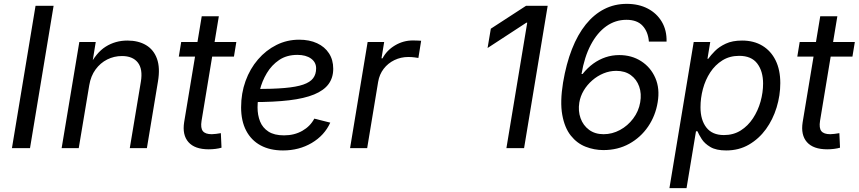

<svg xmlns="http://www.w3.org/2000/svg" viewBox="-20 -757 4388 981"><path d="M253.9 -727.5 133.3 0H41L161.6 -727.5Z M436 -321.3 382.3 0H294.9L385.3 -542.5H469.2L447.8 -411.1L434.1 -414.1Q470.7 -487.8 520.3 -518.8Q569.8 -549.8 630.9 -549.8Q687 -549.8 726.3 -526.4Q765.6 -502.9 782.2 -456.5Q798.8 -410.2 787.1 -340.8L730.5 0H643.1L699.7 -339.4Q710.4 -403.8 684.3 -437.3Q658.2 -470.7 603 -470.7Q563 -470.7 527.8 -453.1Q492.7 -435.5 468.3 -402.1Q443.8 -368.7 436 -321.3Z M1187.5 -542.5 1175.3 -467.8H893.6L905.8 -542.5ZM1010.7 -673.8H1098.1L1009.8 -139.6Q1003.9 -103 1016.4 -87.2Q1028.8 -71.3 1062 -71.3Q1070.8 -71.3 1084 -73Q1097.2 -74.7 1108.4 -76.7L1111.8 -2.4Q1098.6 1.5 1081.3 3.7Q1064 5.9 1046.4 5.9Q975.1 5.9 942.9 -30.8Q910.6 -67.4 920.9 -132.8Z M1425.8 11.7Q1359.4 11.7 1311.5 -14.2Q1263.7 -40 1237.8 -89.4Q1211.9 -138.7 1211.9 -208.5Q1211.9 -280.3 1234.6 -343Q1257.3 -405.8 1298.1 -453.1Q1338.9 -500.5 1392.6 -527.3Q1446.3 -554.2 1508.3 -554.2Q1561 -554.2 1600.1 -536.1Q1639.2 -518.1 1660.9 -484.6Q1682.6 -451.2 1682.6 -405.8Q1682.6 -359.9 1658.7 -327.4Q1634.8 -294.9 1585 -274.4Q1535.2 -253.9 1457.5 -244.6Q1379.9 -235.4 1272.9 -235.4L1284.7 -302.2Q1374 -302.2 1433.8 -307.4Q1493.7 -312.5 1529.1 -324.7Q1564.5 -336.9 1579.8 -357.2Q1595.2 -377.4 1595.2 -407.7Q1595.2 -439 1569.1 -457.8Q1543 -476.6 1499.5 -476.6Q1444.8 -476.6 1406.2 -450.4Q1367.7 -424.3 1343.3 -383.3Q1318.8 -342.3 1307.4 -295.9Q1295.9 -249.5 1295.9 -208.5Q1295.9 -168.9 1308.8 -136.5Q1321.8 -104 1351.6 -84.7Q1381.3 -65.4 1431.2 -65.4Q1483.9 -65.4 1524.7 -88.6Q1565.4 -111.8 1585.9 -150.9L1667.5 -130.4Q1637.7 -64.9 1572.8 -26.6Q1507.8 11.7 1425.8 11.7Z M1768.6 0 1858.4 -542.5H1942.9L1929.2 -459H1934.6Q1956.1 -500 1998.3 -525.1Q2040.5 -550.3 2089.4 -550.3Q2099.1 -550.3 2111.8 -549.8Q2124.5 -549.3 2131.8 -548.8L2117.7 -460.9Q2111.8 -461.9 2097.2 -463.9Q2082.5 -465.8 2065.9 -465.8Q2028.3 -465.8 1995.4 -450Q1962.4 -434.1 1940.4 -405.5Q1918.5 -377 1912.1 -338.9L1856 0Z M2778.3 -727.5 2657.7 0H2567.4L2673.8 -641.1H2669.4L2471.2 -511.7L2487.8 -610.4L2668 -727.5Z M3063 9.8Q3016.1 9.8 2972.2 -7.3Q2928.2 -24.4 2896.5 -64.2Q2864.7 -104 2852.8 -170.4Q2840.8 -236.8 2856.9 -335.4Q2873 -431.2 2902.3 -505.9Q2931.6 -580.6 2973.1 -632.1Q3014.6 -683.6 3067.1 -710.4Q3119.6 -737.3 3182.1 -737.3Q3243.7 -737.3 3289.8 -713.1Q3335.9 -689 3361.6 -645.5Q3387.2 -602.1 3385.7 -544.4H3295.4Q3291.5 -594.7 3263.4 -625.2Q3235.4 -655.8 3180.7 -655.8Q3124 -655.8 3077.6 -622.8Q3031.2 -589.8 2998.5 -527.8Q2965.8 -465.8 2951.2 -378.9H2956.5Q2981.9 -410.6 3011.2 -431.9Q3040.5 -453.1 3074 -464.4Q3107.4 -475.6 3144 -475.6Q3207.5 -475.6 3256.1 -444.3Q3304.7 -413.1 3328.4 -358.6Q3352.1 -304.2 3340.3 -234.4Q3329.1 -165.5 3291.3 -110.1Q3253.4 -54.7 3195.1 -22.5Q3136.7 9.8 3063 9.8ZM3064 -71.3Q3107.9 -71.3 3147.7 -92.8Q3187.5 -114.3 3215.3 -151.4Q3243.2 -188.5 3251 -233.9Q3258.8 -278.3 3245.8 -314.9Q3232.9 -351.6 3202.9 -373.3Q3172.9 -395 3128.9 -395Q3095.2 -395 3063.7 -382.1Q3032.2 -369.1 3006.1 -346.4Q2980 -323.7 2962.6 -294.7Q2945.3 -265.6 2939.9 -232.9Q2933.1 -189.9 2946.3 -153.1Q2959.5 -116.2 2989.7 -93.8Q3020 -71.3 3064 -71.3Z M3400.4 204.1 3524.4 -542.5H3608.9L3594.7 -456.5H3598.6Q3611.3 -474.6 3632.8 -496.3Q3654.3 -518.1 3688.2 -533.9Q3722.2 -549.8 3771.5 -549.8Q3831.5 -549.8 3875.2 -523.4Q3918.9 -497.1 3942.9 -448.5Q3966.8 -399.9 3966.8 -332.5Q3966.8 -269.5 3948 -208Q3929.2 -146.5 3893.6 -97.2Q3857.9 -47.9 3806.6 -18.1Q3755.4 11.7 3690.4 11.7Q3639.2 11.7 3609.6 -5.9Q3580.1 -23.4 3565.4 -46.4Q3550.8 -69.3 3543.5 -86.4H3536.1L3487.8 204.1ZM3678.7 -66.9Q3727.5 -66.9 3764.6 -90.3Q3801.8 -113.8 3827.4 -152.8Q3853 -191.9 3866 -238.3Q3878.9 -284.7 3878.9 -330.1Q3878.9 -393.1 3849.1 -432.4Q3819.3 -471.7 3756.8 -471.7Q3708 -471.7 3670.9 -448.5Q3633.8 -425.3 3608.9 -387.2Q3584 -349.1 3571.5 -302.5Q3559.1 -255.9 3559.1 -209Q3559.1 -144 3589.1 -105.5Q3619.1 -66.9 3678.7 -66.9Z M4347.7 -542.5 4335.4 -467.8H4053.7L4065.9 -542.5ZM4170.9 -673.8H4258.3L4169.9 -139.6Q4164.1 -103 4176.5 -87.2Q4189 -71.3 4222.2 -71.3Q4231 -71.3 4244.1 -73Q4257.3 -74.7 4268.6 -76.7L4272 -2.4Q4258.8 1.5 4241.5 3.7Q4224.1 5.9 4206.5 5.9Q4135.3 5.9 4103 -30.8Q4070.8 -67.4 4081.1 -132.8Z"/></svg>

Font: Inter 16pt
Style: Italic
Weight: 400
Italic angle: -9.3988°
Version: Version 4.001;git-66647c0bb